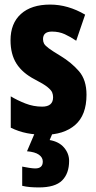

<svg xmlns="http://www.w3.org/2000/svg" viewBox="-20 -579 421 839"><path d="M358 -165Q358 -76 308.5 -33Q259 10 173 10Q134 10 98 3Q62 -4 27 -21V-158Q55 -141 90.5 -127Q126 -113 164 -113Q212 -113 212 -154Q212 -165 208 -175Q204 -185 187.5 -198.5Q171 -212 132 -232Q78 -260 52 -301Q26 -342 26 -403Q26 -477 71.5 -518Q117 -559 199 -559Q277 -559 352 -515L313 -401Q288 -418 263 -429.5Q238 -441 207 -441Q168 -441 168 -408Q168 -397 172.5 -388.5Q177 -380 193 -368Q209 -356 244 -335Q292 -306 325 -268Q358 -230 358 -165ZM282 124Q282 179 251.5 209.5Q221 240 150 240Q129 240 111.5 238.5Q94 237 77 233V149Q92 152 108 154.5Q124 157 134 157Q167 157 167 127Q167 109 150 97Q133 85 98 82L133 0H211L197 33Q238 40 260 66Q282 92 282 124Z"/></svg>

Font: Noto Sans Tamil ExtraCondensed ExtraBold
Style: Regular
Weight: 800
Width: 2
Designer: Jelle Bosma - Monotype Design Team
Foundry: Monotype Imaging Inc.
Version: Version 2.004; ttfautohint (v1.8.4.7-5d5b)